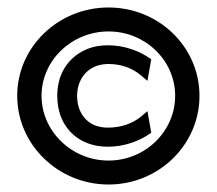

<svg xmlns="http://www.w3.org/2000/svg" viewBox="-20 -482 579 513"><path d="M26 -226C26 -95 136 11 270 11C404 11 513 -95 513 -226C513 -357 404 -462 270 -462C136 -462 26 -357 26 -226ZM91 -226C91 -321 172 -398 270 -398C368 -398 448 -321 448 -226C448 -131 368 -53 270 -53C172 -53 91 -131 91 -226ZM133 -226C133 -206 136 -189 142 -172C160 -124 204 -90 268 -90C314 -90 354 -106 382 -126L384 -128L374 -185L355 -169C333 -152 304 -141 268 -141C256 -141 244 -143 234 -147C206 -158 186 -186 186 -226C186 -238 188 -250 192 -260C203 -289 229 -311 270 -311C306 -311 334 -299 355 -282L374 -266L384 -323L382 -325C354 -345 314 -361 268 -361C249 -361 230 -358 213 -351C167 -332 133 -290 133 -226Z"/></svg>

Font: Charger Sport
Style: SeBd
Weight: 600
Designer: Jasper
Foundry: Cannot Into Space Fonts
Version: Version 1.1